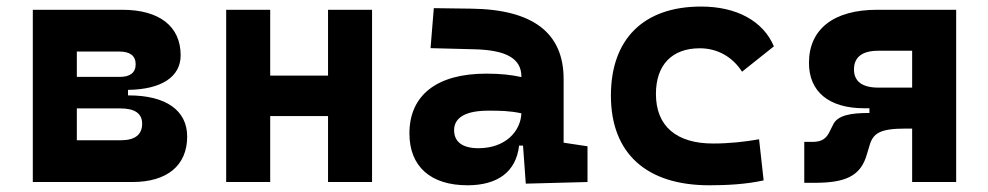

<svg xmlns="http://www.w3.org/2000/svg" viewBox="-20 -547 2970 577"><path d="M78.6 0H377.9C482.4 0 542.5 -49.8 542.5 -136.7C542.5 -215.3 478.5 -260.3 367.2 -260.3H364.7V-276.9C465.3 -278.3 522.9 -315.9 522.9 -380.9C522.9 -467.8 459 -517.6 347.7 -517.6H78.6ZM210.9 -125.5V-221.2H341.8C384.8 -221.2 407.2 -206.1 407.2 -175.3C407.2 -142.1 385.3 -125.5 343.3 -125.5ZM210.9 -315.9V-392.1H338.9C370.6 -392.1 387.7 -379.4 387.7 -354C387.7 -328.6 371.1 -315.9 339.8 -315.9Z M965.8 0H1098.1V-517.6H965.8V-319.8H792V-517.6H659.7V0H792V-198.2H965.8Z M1560.1 4.9 1745.6 0V-107.4L1673.8 -118.2V-309.6C1673.8 -446.3 1584 -518.6 1396.5 -521L1283.7 -522.5L1273.9 -402.3L1406.2 -398.9C1499.5 -396.5 1546.9 -372.1 1546.9 -316.9V-315.4C1515.6 -322.3 1483.9 -325.7 1440.9 -325.7C1293.9 -325.7 1210.4 -261.7 1210.4 -146C1210.4 -46.4 1274.4 9.8 1384.8 9.8C1474.6 9.8 1530.8 -29.8 1540 -109.4H1551.8ZM1546.9 -206.5C1544.9 -154.8 1501.5 -101.6 1417.5 -101.6C1370.1 -101.6 1344.7 -120.6 1344.7 -155.8C1344.7 -194.3 1380.4 -214.4 1447.3 -214.4C1481.4 -214.4 1509.3 -214.4 1546.9 -206.5Z M2111.3 9.8C2164.6 9.8 2222.2 6.8 2274.9 -4.9L2261.2 -128.4C2216.8 -120.6 2169.9 -115.7 2123 -115.7C2013.2 -115.7 1951.2 -167.5 1951.2 -264.6C1951.2 -352.5 2000 -401.9 2083 -401.9C2135.7 -401.9 2181.2 -376.5 2210 -331.5L2305.7 -407.7C2273.4 -483.9 2193.8 -527.3 2086.9 -527.3C1913.1 -527.3 1815.9 -428.7 1815.9 -259.8C1815.9 -85.9 1922.9 9.8 2111.3 9.8Z M2576.7 -221.7H2592.8V-207.5C2539.1 -207.5 2496.1 -201.7 2482.9 -170.9L2474.6 -154.3C2463.4 -128.9 2447.8 -120.6 2421.4 -120.6H2397V2.4H2426.3C2518.1 2.4 2566.4 -15.6 2585.4 -84L2592.3 -106.9C2603 -147 2624 -160.6 2702.1 -160.6H2721.2V0H2853.5V-517.6H2615.7C2485.4 -517.6 2411.1 -459.5 2411.1 -357.9C2411.1 -271.5 2471.2 -221.7 2576.7 -221.7ZM2721.2 -283.7H2619.6C2571.3 -283.7 2546.4 -302.2 2546.4 -338.4C2546.4 -375.5 2571.3 -394.5 2619.6 -394.5H2721.2Z"/></svg>

Font: CaskaydiaCove Nerd Font
Style: Bold
Weight: 700
Designer: Aaron Bell
Foundry: Saja Typeworks
Version: Version 2111.1;Nerd Fonts 2.3.0